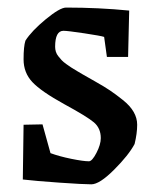

<svg xmlns="http://www.w3.org/2000/svg" viewBox="-20 -476 403 505"><path d="M220.2 8.8Q199.2 8.8 136.2 4.4Q73.2 0 40 -3.9L42 -147.9L91.8 -148.9L112.8 -73.2Q135.3 -64.9 167.2 -58.3Q199.2 -51.8 213.9 -51.8Q222.2 -51.8 233.6 -73.7Q245.1 -95.7 245.1 -112.8Q245.1 -138.7 227.1 -154.1Q209 -169.4 148.9 -202.1Q88.4 -235.4 65.2 -260Q42 -284.7 42 -319.8Q42 -354 46.9 -369.1Q63 -394.5 100.3 -425.3Q137.7 -456.1 153.8 -456.1Q239.7 -456.1 319.8 -448.2L316.9 -326.2H261.2L253.9 -378.9Q245.6 -381.8 201.7 -388.4Q157.7 -395 147 -395Q125 -395 125 -353Q125 -346.2 127 -339.8Q128.9 -333.5 133.8 -327.6Q138.7 -321.8 142.3 -317.6Q146 -313.5 154.5 -307.4Q163.1 -301.3 167.2 -298.6Q171.4 -295.9 182.4 -289.3Q193.4 -282.7 196.8 -280.8Q203.6 -276.9 229.5 -262.2Q255.4 -247.6 269.5 -238Q283.7 -228.5 303 -213.1Q322.3 -197.8 331.5 -181.6Q340.8 -165.5 340.8 -147.9Q340.8 -125 334 -97.2Q318.4 -67.9 280 -29.5Q241.7 8.8 220.2 8.8Z"/></svg>

Font: Grenze
Style: Regular
Weight: 400
Designer: Renata Polastri
Foundry: Omnibus-Type
Version: Version 1.002;PS 001.002;hotconv 1.0.88;makeotf.lib2.5.64775